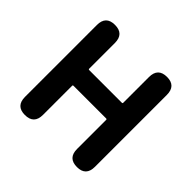

<svg xmlns="http://www.w3.org/2000/svg" viewBox="-179 -928 1116 1116"><g transform="rotate(45 378.5 -370.5)"><path d="M165 0Q91 0 91 -75V-666Q91 -741 165 -741Q239 -741 239 -666V-454Q239 -449 244 -449H514Q519 -449 519 -454V-666Q519 -741 593 -741Q666 -741 666 -666V-75Q666 0 593 0Q519 0 519 -75V-315Q519 -320 514 -320H244Q239 -320 239 -315V-75Q239 0 165 0Z"/></g></svg>

Font: Resource Han Rounded JP
Style: Bold
Weight: 700
Designer: Cyano Hao (round all glyphs); Ryoko NISHIZUKA 西塚涼子 (kana, bopomofo & ideographs); Paul D. Hunt (Latin, Greek & Cyrillic)
Foundry: Cyano Hao
Version: 0.990